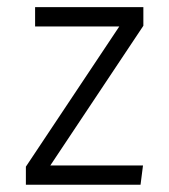

<svg xmlns="http://www.w3.org/2000/svg" viewBox="-20 -509 466 529"><path d="M374 -53.2 367.2 0H51.3V-49.8L308.6 -436H76.7V-489.3H375V-438L118.7 -53.2Z"/></svg>

Font: Amiri Typewriter
Style: Regular
Weight: 400
Monospace: yes
Designer: Khaled Hosny
Version: Version 1.1